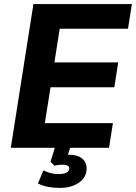

<svg xmlns="http://www.w3.org/2000/svg" viewBox="-20 -725 667 942"><path d="M33 0 144 -705H627L608 -584H273L247 -419H560L541 -297H228L200 -121H534L515 0ZM274 197Q243 197 214.5 191.5Q186 186 166 175L193 111Q228 129 266 129Q320 129 320 101Q320 83 285 83Q277 83 268 84Q259 85 247 88L228 68L255 -20H331L313 34H317Q359 34 382 52Q405 70 405 102Q405 145 367.5 171Q330 197 274 197Z"/></svg>

Font: Nunito Sans ExtraBold
Style: Italic
Weight: 800
Italic angle: -9°
Designer: Vernon Adams
Foundry: Vernon Adams
Version: Version 3.006; ttfautohint (v1.8.3)